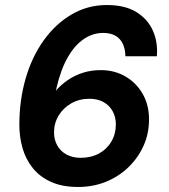

<svg xmlns="http://www.w3.org/2000/svg" viewBox="-20 -732 672 764"><path d="M291 12Q228 12 183.5 -8Q139 -28 111 -62.5Q83 -97 70 -141.5Q57 -186 57 -236Q57 -333 82 -419.5Q107 -506 154 -571.5Q201 -637 265 -674.5Q329 -712 405 -712Q478 -712 523.5 -683.5Q569 -655 589 -608.5Q609 -562 604 -508H479Q478 -553 455.5 -577Q433 -601 390 -601Q350 -601 314 -577Q278 -553 250 -504.5Q222 -456 205 -383Q205 -380 204 -377Q203 -374 202 -371Q223 -395 250 -413.5Q277 -432 310 -442.5Q343 -453 381 -453Q436 -453 479.5 -427.5Q523 -402 548 -358Q573 -314 573 -257Q573 -200 551 -151.5Q529 -103 490.5 -66Q452 -29 401 -8.5Q350 12 291 12ZM301 -104Q342 -104 373.5 -121Q405 -138 423 -168.5Q441 -199 441 -237Q441 -266 428.5 -289Q416 -312 392.5 -325.5Q369 -339 336 -339Q296 -339 264 -321Q232 -303 213.5 -272.5Q195 -242 195 -205Q195 -176 208 -153Q221 -130 245 -117Q269 -104 301 -104Z"/></svg>

Font: DM Sans 24pt
Style: Bold Italic
Weight: 700
Italic angle: -10°
Designer: Colophon Foundry, Jonny Pinhorn
Foundry: Colophon Foundry
Version: Version 4.004;gftools[0.9.30]